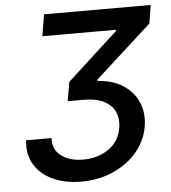

<svg xmlns="http://www.w3.org/2000/svg" viewBox="-53 -775 742 833"><g transform="rotate(-5 318.5 -358.5)"><path d="M44.4 -189.6H155.5Q152.3 -139.2 189.1 -111.9Q225.9 -84.5 284.4 -84.5Q347.7 -84.5 394.9 -116.7Q442.1 -148.8 452.1 -208.8Q458.1 -245 445.5 -275.6Q432.9 -306.1 398.4 -324.6Q364 -343 304 -343H239L253.6 -426.1L474.1 -627.8V-633.2H154.1L169.7 -727.3H634.2L621.4 -647.7L375.4 -424.7V-419Q442.1 -414.8 487.2 -385.1Q532.3 -355.5 552 -308.6Q571.7 -261.7 562.5 -205.3Q552.2 -142.8 510.8 -94.1Q469.5 -45.5 406.4 -17.8Q343.4 9.9 267.8 9.9Q198.2 9.9 145.2 -14.2Q92.3 -38.4 65 -83.1Q37.6 -127.8 44.4 -189.6Z"/></g></svg>

Font: Inter UI Medium
Style: Italic
Weight: 500
Italic angle: 9.39999°
Designer: Rasmus Andersson
Foundry: rsms
Version: 3.2;8d6f07862